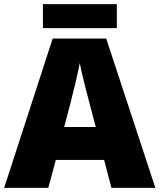

<svg xmlns="http://www.w3.org/2000/svg" viewBox="-20 -902 766 922"><path d="M541 -882H186V-767H541ZM515 0H726L490 -717H233L0 0H212L248 -134H480ZM409 -409 440 -292H288L319 -409C331 -456 354 -550 363 -599C372 -550 399 -447 409 -409Z"/></svg>

Font: Noto Sans Tamil Black
Style: Regular
Weight: 900
Designer: Jelle Bosma - Monotype Design Team
Foundry: Monotype Imaging Inc.
Version: Version 2.004